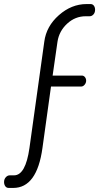

<svg xmlns="http://www.w3.org/2000/svg" viewBox="-96 -788 488 945"><path d="M-76 108Q-76 94 -67.5 84.5Q-59 75 -48 75H-27Q30 75 49 -60L122 -583Q132 -659 194 -713.5Q256 -768 330 -768H350Q360 -768 366 -760Q372 -752 372 -740Q372 -726 364 -717Q356 -708 345 -708H326Q274 -708 234.5 -671.5Q195 -635 187 -583L163 -416H307Q316 -416 322 -408.5Q328 -401 328 -391Q328 -380 320.5 -371Q313 -362 303 -362H155L113 -60Q86 137 -31 137H-53Q-64 137 -70 128.5Q-76 120 -76 108Z"/></svg>

Font: Terminal Dosis
Style: Regular
Weight: 400
Designer: Edgar Tolentino, Pablo Impallari, Igino Marini
Foundry: Edgar Tolentino, Pablo Impallari, Igino Marini
Version: Version 1.007